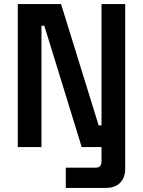

<svg xmlns="http://www.w3.org/2000/svg" viewBox="-20 -720 700 940"><path d="M477 -700V-106H463L279 -700H67V0H183V-594H197L380 0H477V69C477 91 468 101 448 101H302V200H500C555 200 593 167 593 106V-700Z"/></svg>

Font: Space Text SemiBold
Style: Regular
Weight: 600
Designer: Florian Karsten (Space Text), Colophon Foundry (Space Mono)
Foundry: Florian Karsten
Version: Version 1.003;PS 001.003;hotconv 1.0.88;makeotf.lib2.5.64775